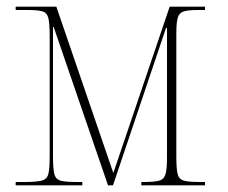

<svg xmlns="http://www.w3.org/2000/svg" viewBox="-20 -556 685 576"><path d="M27 0V-10H53Q88 -10 104.5 -14Q121 -18 125 -34Q129 -50 129 -85V-451Q129 -486 125 -502Q121 -518 107 -522Q93 -526 64 -526H27V-536H149L320 -37L489 -536H595V-526H574Q544 -526 530.5 -521.5Q517 -517 513 -502Q509 -487 509 -456V-84Q509 -49 513 -33.5Q517 -18 532 -14Q547 -10 579 -10H595V0H404V-10H411Q443 -10 457.5 -14Q472 -18 476.5 -33.5Q481 -49 481 -84V-472H478L319 0H304L141 -475H139V-85Q139 -50 143 -34Q147 -18 162 -14Q177 -10 210 -10H227V0Z"/></svg>

Font: Noto Serif Display SemiCondensed Thin
Style: Regular
Weight: 100
Width: 4
Designer: Monotype Design Team
Foundry: Monotype Imaging Inc.
Version: Version 2.009